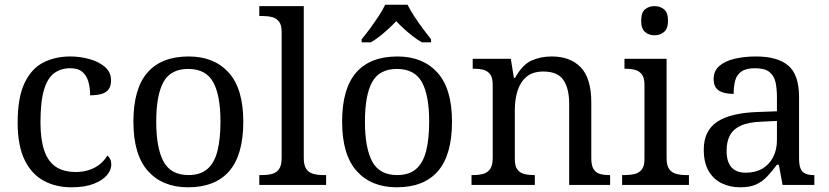

<svg xmlns="http://www.w3.org/2000/svg" viewBox="-20 -786 3524 816"><path d="M283 10Q217 10 165.5 -18Q114 -46 84.5 -106.5Q55 -167 55 -265Q55 -372 84.5 -433.5Q114 -495 164.5 -520.5Q215 -546 278 -546Q320 -546 360 -535Q400 -524 426 -501.5Q452 -479 452 -444Q452 -421 442 -407Q432 -393 412.5 -387Q393 -381 363 -381Q363 -413 355.5 -439Q348 -465 330 -480.5Q312 -496 278 -496Q240 -496 211.5 -476Q183 -456 167.5 -406Q152 -356 152 -266Q152 -195 167.5 -148Q183 -101 216 -78Q249 -55 303 -55Q334 -55 360 -64Q386 -73 405.5 -89Q425 -105 436 -125Q444 -119 448.5 -109.5Q453 -100 453 -86Q453 -63 434 -41Q415 -19 377.5 -4.5Q340 10 283 10Z M779 10Q671 10 609 -59Q547 -128 547 -269Q547 -409 606.5 -477.5Q666 -546 782 -546Q890 -546 952 -477.5Q1014 -409 1014 -269Q1014 -128 954.5 -59Q895 10 779 10ZM781 -42Q831 -42 861 -67.5Q891 -93 904 -144Q917 -195 917 -269Q917 -381 886 -437Q855 -493 780 -493Q705 -493 674.5 -437Q644 -381 644 -269Q644 -157 675 -99.5Q706 -42 781 -42Z M1082 0V-42H1095Q1118 -42 1136.5 -47Q1155 -52 1166 -67.5Q1177 -83 1177 -114V-650Q1177 -680 1165.5 -694.5Q1154 -709 1135.5 -713.5Q1117 -718 1095 -718H1082V-760H1271V-114Q1271 -83 1282 -67.5Q1293 -52 1312 -47Q1331 -42 1353 -42H1366V0Z M1666 10Q1558 10 1496 -59Q1434 -128 1434 -269Q1434 -409 1493.5 -477.5Q1553 -546 1669 -546Q1777 -546 1839 -477.5Q1901 -409 1901 -269Q1901 -128 1841.5 -59Q1782 10 1666 10ZM1668 -42Q1718 -42 1748 -67.5Q1778 -93 1791 -144Q1804 -195 1804 -269Q1804 -381 1773 -437Q1742 -493 1667 -493Q1592 -493 1561.5 -437Q1531 -381 1531 -269Q1531 -157 1562 -99.5Q1593 -42 1668 -42ZM1517 -619Q1533 -638 1552 -664Q1571 -690 1589 -717Q1607 -744 1617 -766H1712Q1723 -744 1740.5 -717Q1758 -690 1777.5 -664Q1797 -638 1812 -619V-606H1773Q1754 -617 1734.5 -632Q1715 -647 1697 -663.5Q1679 -680 1664 -696Q1649 -680 1631 -663.5Q1613 -647 1594 -632Q1575 -617 1556 -606H1517Z M1984 0V-42H1992Q2015 -42 2033.5 -47Q2052 -52 2063 -67.5Q2074 -83 2074 -114V-426Q2074 -456 2063 -470.5Q2052 -485 2034 -489.5Q2016 -494 1994 -494H1989V-536H2151L2164 -455H2169Q2200 -511 2238.5 -528.5Q2277 -546 2325 -546Q2404 -546 2448.5 -499.5Q2493 -453 2493 -350V-114Q2493 -83 2502.5 -67.5Q2512 -52 2529 -47Q2546 -42 2568 -42H2573V0H2399V-345Q2399 -410 2374.5 -446Q2350 -482 2289 -482Q2244 -482 2217.5 -459.5Q2191 -437 2179.5 -400Q2168 -363 2168 -320V-109Q2168 -80 2179 -65.5Q2190 -51 2208 -46.5Q2226 -42 2248 -42H2253V0Z M2624 0V-42H2637Q2659 -42 2677.5 -46.5Q2696 -51 2707.5 -65.5Q2719 -80 2719 -109V-426Q2719 -456 2707.5 -470.5Q2696 -485 2677.5 -489.5Q2659 -494 2637 -494H2634V-536H2813V-114Q2813 -83 2824 -67.5Q2835 -52 2854 -47Q2873 -42 2895 -42H2908V0ZM2762 -636Q2738 -636 2721.5 -650Q2705 -664 2705 -698Q2705 -733 2721.5 -746.5Q2738 -760 2762 -760Q2785 -760 2802 -746.5Q2819 -733 2819 -698Q2819 -664 2802 -650Q2785 -636 2762 -636Z M3126 10Q3082 10 3046.5 -7.5Q3011 -25 2991 -60.5Q2971 -96 2971 -150Q2971 -230 3027.5 -268Q3084 -306 3199 -310L3282 -313V-373Q3282 -409 3276 -436.5Q3270 -464 3250 -480Q3230 -496 3189 -496Q3151 -496 3131 -482Q3111 -468 3104.5 -443.5Q3098 -419 3098 -387Q3056 -387 3034.5 -401.5Q3013 -416 3013 -450Q3013 -485 3037.5 -506Q3062 -527 3103 -536.5Q3144 -546 3193 -546Q3285 -546 3330.5 -507Q3376 -468 3376 -373V-114Q3376 -86 3382 -70.5Q3388 -55 3402 -48.5Q3416 -42 3438 -42H3441V0H3306L3290 -86H3282Q3261 -58 3241 -36.5Q3221 -15 3194.5 -2.5Q3168 10 3126 10ZM3149 -52Q3190 -52 3219.5 -69Q3249 -86 3265.5 -117.5Q3282 -149 3282 -191V-272L3218 -269Q3161 -267 3128.5 -252Q3096 -237 3082 -210.5Q3068 -184 3068 -145Q3068 -114 3077 -93.5Q3086 -73 3104 -62.5Q3122 -52 3149 -52Z"/></svg>

Font: Noto Serif Sinhala
Style: Regular
Weight: 400
Designer: Jelle Bosma - Monotype Design Team
Foundry: Monotype Imaging Inc.
Version: Version 2.006